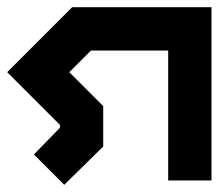

<svg xmlns="http://www.w3.org/2000/svg" viewBox="-46 -500 606 532"><path d="M154 -480H540V0H420V-360H206L146 -300L240 -206V-94L132 12L48 -72L120 -146V-154L-26 -300Z"/></svg>

Font: SOV_raksil
Style: bold
Weight: 700
Version: Version 1.00